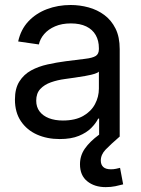

<svg xmlns="http://www.w3.org/2000/svg" viewBox="-20 -558 577 784"><path d="M223.6 9.8Q172.4 9.8 131.1 -8.5Q89.8 -26.9 65.4 -63Q41 -99.1 41 -151.4Q41 -196.8 59.1 -225.3Q77.1 -253.9 106.9 -270.3Q136.7 -286.6 174.1 -294.9Q211.4 -303.2 249.5 -308.1Q298.8 -314.5 328.1 -317.9Q357.4 -321.3 370.6 -329.3Q383.8 -337.4 383.8 -357.4V-361.3Q383.8 -392.1 370.8 -414.8Q357.9 -437.5 332.3 -450Q306.6 -462.4 269.5 -462.4Q232.4 -462.4 204.8 -450.4Q177.2 -438.5 160.4 -418.9Q143.6 -399.4 138.7 -376.5L54.2 -388.7Q64.9 -437.5 95.7 -470.5Q126.5 -503.4 171.4 -520.5Q216.3 -537.6 268.6 -537.6Q305.7 -537.6 341.6 -527.8Q377.4 -518.1 406 -496.8Q434.6 -475.6 451.7 -441.4Q468.8 -407.2 468.8 -357.4V0H384.8V-73.7H380.9Q371.6 -54.7 352.5 -35.4Q333.5 -16.1 302 -3.2Q270.5 9.8 223.6 9.8ZM236.8 -65.9Q287.1 -65.9 319.6 -84.5Q352.1 -103 367.9 -132.8Q383.8 -162.6 383.8 -196.3V-265.6Q378.9 -260.3 363.8 -255.9Q348.6 -251.5 327.9 -247.8Q307.1 -244.1 285.4 -241Q263.7 -237.8 245.6 -235.4Q214.8 -231.4 188 -221.9Q161.1 -212.4 144.5 -194.6Q127.9 -176.8 127.9 -147Q127.9 -121.1 141.6 -103Q155.3 -85 179.7 -75.4Q204.1 -65.9 236.8 -65.9ZM411.6 206.1Q365.7 206.1 336.2 182.1Q306.6 158.2 306.6 112.8Q306.6 77.1 326.7 48.6Q346.7 20 384.3 -7.8L468.3 0Q431.2 32.2 411.4 52.7Q391.6 73.2 391.6 97.7Q391.6 114.3 401.6 123.8Q411.6 133.3 433.1 133.3Q443.4 133.3 453.4 131.3Q463.4 129.4 470.2 127.4L482.9 194.8Q468.8 198.7 450.9 202.4Q433.1 206.1 411.6 206.1Z"/></svg>

Font: Inter 24pt
Style: Regular
Weight: 400
Designer: Rasmus Andersson
Foundry: rsms
Version: Version 4.001;git-66647c0bb